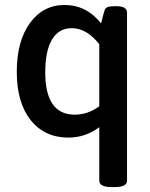

<svg xmlns="http://www.w3.org/2000/svg" viewBox="-20 -550 606 777"><path d="M241.2 -529.8Q330.1 -529.8 389.2 -455.1Q397.5 -490.7 402.8 -506.8Q405.8 -517.6 415.3 -521.2Q424.8 -524.9 442.9 -524.9H451.2Q494.1 -524.9 494.1 -499V181.2Q494.1 207 444.8 207H431.2Q381.8 207 381.8 181.2V-35.2Q325.7 6.8 256.8 6.8Q160.2 6.8 104 -64Q47.9 -134.8 47.9 -259.8Q47.9 -382.8 100.8 -456.3Q153.8 -529.8 241.2 -529.8ZM270 -436Q217.8 -436 190.4 -389.9Q163.1 -343.8 163.1 -256.8Q163.1 -87.4 280.8 -85.9Q336.4 -85.9 381.8 -120.1V-371.1Q330.6 -436 270 -436Z"/></svg>

Font: Asap Symbol
Style: Regular
Weight: 900
Designer: Tania Quindós, Elena González Miranda, Marcela Romero, Pablo Cosgaya
Foundry: Omnibus-Type
Version: Version 1.000;PS 001.000;hotconv 1.0.70;makeotf.lib2.5.58329